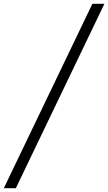

<svg xmlns="http://www.w3.org/2000/svg" viewBox="-46 -843 567 1006"><path d="M-26 143 438 -823H501L37 143Z"/></svg>

Font: Iosevka QP Light
Style: Italic
Weight: 300
Italic angle: -9°
Designer: Belleve Invis
Foundry: Belleve Invis
Version: Version 20.0.0; ttfautohint (v1.8.4)